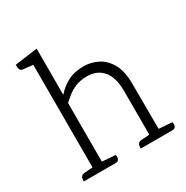

<svg xmlns="http://www.w3.org/2000/svg" viewBox="-160 -828 931 961"><g transform="rotate(-30 305.5 -347.0)"><path d="M340 -500Q378 -500 416.5 -482Q455 -464 481 -420.5Q507 -377 507 -300L508 0H453V-291Q453 -369 420 -408.5Q387 -448 329 -448Q290 -448 261 -436Q232 -424 206.5 -402.5Q181 -381 153 -354L146 -388Q164 -409 187.5 -435Q211 -461 248 -480.5Q285 -500 340 -500ZM176 -41 257 -35Q258 -30 258 -21.5Q258 -13 253 -6.5Q248 0 234 0H52Q53 -5 53 -13Q53 -21 58.5 -28Q64 -35 80 -36L125 -39ZM180 -694V0H125V-632L69 -638Q59 -639 54.5 -645.5Q50 -652 49.5 -661Q49 -670 49 -676ZM507 -41 585 -35Q586 -30 586 -21.5Q586 -13 581 -6.5Q576 0 562 0H381Q382 -5 382 -13Q382 -21 387.5 -28Q393 -35 409 -36L454 -39Z"/></g></svg>

Font: Karma Variable Light
Style: Regular
Weight: 300
Designer: Joana Correia
Foundry: Indian Type Foundry
Version: Version 3.000